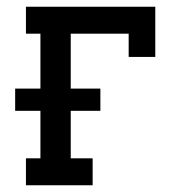

<svg xmlns="http://www.w3.org/2000/svg" viewBox="-20 -550 540 570"><path d="M57 0V-80H100V-221H25V-287H100V-450H57V-530H441V-381H362V-450H190V-287H278V-221H190V-80H255V0Z"/></svg>

Font: Iosevka Slab Medium
Style: Regular
Weight: 500
Monospace: yes
Designer: Belleve Invis
Foundry: Belleve Invis
Version: Version 11.1.1; ttfautohint (v1.8.3)